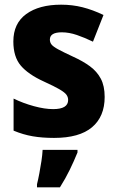

<svg xmlns="http://www.w3.org/2000/svg" viewBox="-20 -579 500 820"><path d="M427 -165Q427 -81 373 -35.5Q319 10 211 10Q160 10 119.5 3Q79 -4 38 -21V-158Q79 -138 125 -125.5Q171 -113 207 -113Q271 -113 271 -152Q271 -164 264 -174Q257 -184 235 -197Q213 -210 167 -231Q101 -261 69 -298.5Q37 -336 37 -402Q37 -479 92 -519Q147 -559 241 -559Q289 -559 332.5 -548Q376 -537 422 -515L377 -401Q342 -418 308.5 -429.5Q275 -441 244 -441Q193 -441 193 -410Q193 -398 200 -389Q207 -380 228 -368.5Q249 -357 292 -337Q334 -318 364 -296Q394 -274 410.5 -243Q427 -212 427 -165ZM311 72Q296 109 278 146Q260 183 236 221H138V208Q143 188 148 161.5Q153 135 157 108.5Q161 82 162 61H311Z"/></svg>

Font: Noto Sans Telugu SemiCondensed ExtraBold
Style: Regular
Weight: 800
Width: 4
Designer: Jelle Bosma - Monotype Design Team
Foundry: Monotype Imaging Inc.
Version: Version 2.005; ttfautohint (v1.8.4.7-5d5b)